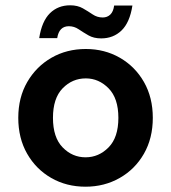

<svg xmlns="http://www.w3.org/2000/svg" viewBox="-20 -693 646 725"><path d="M303 12Q231 12 173.5 -21Q116 -54 82.5 -112.5Q49 -171 49 -248Q49 -325 83 -383.5Q117 -442 174.5 -475Q232 -508 304 -508Q375 -508 432.5 -475Q490 -442 523.5 -383.5Q557 -325 557 -248Q557 -171 523.5 -112.5Q490 -54 432 -21Q374 12 303 12ZM303 -99Q353 -99 390 -136.5Q427 -174 427 -248Q427 -322 390 -359.5Q353 -397 304 -397Q253 -397 216.5 -359.5Q180 -322 180 -248Q180 -174 216.5 -136.5Q253 -99 303 -99ZM362 -548Q334 -548 314 -559.5Q294 -571 277 -582.5Q260 -594 240 -594Q203 -594 196 -549H128Q138 -613 168.5 -643Q199 -673 245 -673Q273 -673 293 -661.5Q313 -650 330 -638.5Q347 -627 368 -627Q385 -627 396.5 -638Q408 -649 411 -672H480Q470 -608 439 -578Q408 -548 362 -548Z"/></svg>

Font: Firefly Display
Style: Bold
Weight: 700
Designer: Colophon Foundry, Jonny Pinhorn
Foundry: Colophon Foundry
Version: Version 1.200; ttfautohint (v1.8.3)